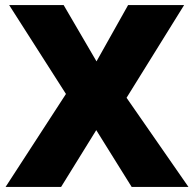

<svg xmlns="http://www.w3.org/2000/svg" viewBox="-20 -734 763 754"><path d="M720 0 477 -350 703 -714H483L359 -493L230 -714H16L239 -365L2 0H220L358 -223L497 0Z"/></svg>

Font: Noto Sans Arabic UI Bk
Style: Regular
Weight: 900
Designer: Monotype Design Team, Nadine Chahine and Nizar Qandah
Foundry: Monotype Imaging Inc.
Version: Version 2.010